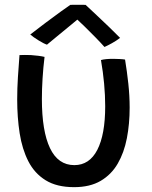

<svg xmlns="http://www.w3.org/2000/svg" viewBox="-20 -748 629 793"><path d="M397 -500Q414.5 -505 447.5 -505Q459.5 -505 473.8 -504.2Q488 -503.5 496.5 -502Q504.5 -453.5 510 -402.8Q515.5 -352 515.5 -303.5Q515.5 -236.5 504 -177Q492.5 -117.5 466.2 -72.2Q440 -27 395.8 -1Q351.5 25 286 25Q214.5 25 168.5 -3.5Q122.5 -32 97 -82Q71.5 -132 61.2 -197.5Q51 -263 51 -337.5Q51 -382.5 54 -429.2Q57 -476 60.5 -520.5Q69 -521 82.8 -521Q96.5 -521 108 -520.5Q123.5 -519.5 138.8 -517.5Q154 -515.5 164 -513Q158.5 -468 155.8 -424Q153 -380 153 -339Q153 -206.5 186.5 -136.2Q220 -66 287 -66Q349.5 -66 382 -129.2Q414.5 -192.5 414.5 -309.5Q414.5 -354 410 -402.8Q405.5 -451.5 397 -500ZM333.5 -728Q353.5 -709.5 379.2 -685.2Q405 -661 430.8 -636.2Q456.5 -611.5 476 -591.5Q459.5 -579 442.2 -569.5Q425 -560 411.5 -554Q396.5 -571 374 -594Q351.5 -617 330.5 -637.5Q309.5 -658 299.5 -667Q288.5 -658 265 -638.5Q241.5 -619 216 -598.2Q190.5 -577.5 174 -563.5Q161.5 -567.5 139.2 -581.2Q117 -595 105 -605.5Q133.5 -628 167.8 -653.5Q202 -679 230.5 -699.8Q259 -720.5 270.5 -728Q279.5 -728 300.8 -728.2Q322 -728.5 333.5 -728Z"/></svg>

Font: Grandstander
Style: Regular
Weight: 400
Designer: Tyler Finck
Foundry: Etcetera Type Co
Version: Version 1.200; ttfautohint (v1.8.3)